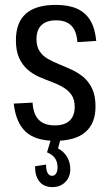

<svg xmlns="http://www.w3.org/2000/svg" viewBox="-20 -568 449 784"><path d="M205 7Q125 7 85 -30Q45 -67 36 -145L113 -149Q116 -101 138.5 -78.5Q161 -56 204 -56Q244 -56 264.5 -75.5Q285 -95 285 -132Q285 -162 272 -180.5Q259 -199 238 -211.5Q217 -224 191 -233.5Q165 -243 139 -254.5Q113 -266 92 -284.5Q71 -303 58 -331.5Q45 -360 45 -404Q45 -476 85.5 -512Q126 -548 208 -548Q260 -548 294.5 -532.5Q329 -517 348.5 -485Q368 -453 373 -401L296 -396Q293 -441 271.5 -463Q250 -485 209 -485Q170 -485 149.5 -465.5Q129 -446 129 -408Q129 -378 142 -358.5Q155 -339 176.5 -327Q198 -315 224 -304.5Q250 -294 275.5 -282Q301 -270 322 -252Q343 -234 356.5 -205.5Q370 -177 370 -133Q370 -64 328.5 -28.5Q287 7 205 7ZM194 196Q160 196 141.5 174Q123 152 123 111L168 104Q168 127 174.5 138.5Q181 150 193 150Q203 150 209 140.5Q215 131 215 115Q215 93 204.5 78Q194 63 172 54L188 1H227L217 38Q241 51 254 73Q267 95 267 123Q267 155 246.5 175.5Q226 196 194 196Z"/></svg>

Font: Pathway Extreme Condensed
Style: Regular
Weight: 400
Width: 3
Version: Version 1.001;gftools[0.9.26]